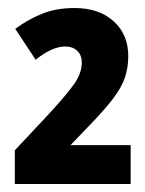

<svg xmlns="http://www.w3.org/2000/svg" viewBox="-20 -828 362 479"><path d="M17 -369V-453L105 -547Q148 -594 166 -620Q184 -646 184 -672Q184 -691 172.5 -701.5Q161 -712 143 -712Q110 -712 69 -679L18 -756Q49 -779 84.5 -793.5Q120 -808 166 -808Q227 -808 263.5 -775Q300 -742 300 -688Q300 -660 292 -635.5Q284 -611 262.5 -582.5Q241 -554 201 -513L156 -466H306V-369Z"/></svg>

Font: Noto Sans Tamil Condensed ExtraBold
Style: Regular
Weight: 800
Width: 3
Designer: Jelle Bosma - Monotype Design Team
Foundry: Monotype Imaging Inc.
Version: Version 2.004; ttfautohint (v1.8.4.7-5d5b)